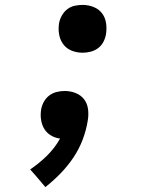

<svg xmlns="http://www.w3.org/2000/svg" viewBox="-20 -558 640 783"><path d="M317 -343Q293 -343 272 -351.5Q251 -360 238 -377.5Q225 -395 221 -418Q217 -441 221 -464Q224 -480 232.5 -495Q241 -510 254.5 -520.5Q268 -531 284.5 -534.5Q301 -538 317 -538Q340 -538 361.5 -529.5Q383 -521 396 -504Q409 -487 412.5 -464Q416 -441 412 -417Q409 -401 401 -386Q393 -371 379 -361Q365 -351 349 -347Q333 -343 317 -343ZM165 205 127 160 103 133Q140 108 172 76.5Q204 45 225 7Q208 5 192.5 -3Q177 -11 166.5 -24Q156 -37 151 -54Q146 -71 146 -89Q146 -95 146.5 -101Q147 -107 148 -113Q151 -129 159.5 -144Q168 -159 181.5 -169Q195 -179 211.5 -183Q228 -187 244 -187Q267 -187 288.5 -178.5Q310 -170 323 -153Q336 -136 339 -113Q342 -90 338 -67Q332 -28 317.5 10.5Q303 49 280 83.5Q257 118 227.5 148.5Q198 179 165 205Z"/></svg>

Font: Iosevka Curly Extended Oblique
Style: Bold
Weight: 700
Width: 7
Italic angle: -9°
Monospace: yes
Designer: Belleve Invis
Foundry: Belleve Invis
Version: Version 11.1.0; ttfautohint (v1.8.3)